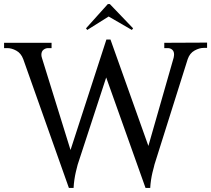

<svg xmlns="http://www.w3.org/2000/svg" viewBox="-27 -910 1036 942"><path d="M502 -890H512L626 -771L620 -763L506 -829L401 -763L395 -771ZM989 -701V-675H972Q951 -675 927.5 -662Q904 -649 894 -620L731 -103Q731 -101 728 -90.5Q725 -80 721 -63.5Q717 -47 714 -27Q711 -7 710 12H687L494 -530L354 -102Q349 -85 345 -66Q341 -49 338 -28.5Q335 -8 334 12H311L87 -620Q76 -649 53 -661.5Q30 -674 9 -674H-7V-700H226V-674H209Q197 -674 186.5 -666Q176 -658 176 -641Q176 -634 179 -625L319 -174L495 -716H515L701 -194L825 -627Q827 -637 827 -643Q827 -658 818 -666Q809 -674 796 -674H779V-700Z"/></svg>

Font: Constantine
Style: Regular
Weight: 400
Designer: Dukom Design
Version: Version 1.001;PS 001.001;hotconv 1.0.56;makeotf.lib2.0.21325